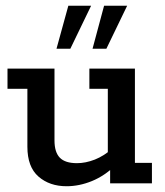

<svg xmlns="http://www.w3.org/2000/svg" viewBox="-20 -636 573 666"><path d="M211 10Q152 10 113.5 -23.5Q75 -57 75 -127V-328H6V-398H169V-149Q169 -108 187.5 -89Q206 -70 247 -70Q277 -70 309 -82.5Q341 -95 374 -124L354 -93V-328H290V-398H448V-71H507V0H362V-60L381 -63Q343 -26 299 -8Q255 10 211 10ZM176 -467 217 -616H296L224 -467ZM301 -467 341 -616H421L349 -467Z"/></svg>

Font: Rokkitt SemiBold Medium
Style: Regular
Weight: 500
Version: Version 3.103